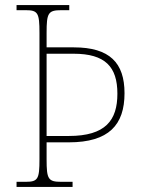

<svg xmlns="http://www.w3.org/2000/svg" viewBox="-20 -734 555 754"><path d="M45 0H265V-20H220C169 -20 163 -31 163 -108V-175H250C408 -175 469 -244 469 -368C469 -487 411 -548 270 -548H163V-605C163 -683 169 -694 221 -694H252V-714H45V-694H81C129 -694 135 -683 135 -605V-108C135 -31 129 -20 81 -20H45ZM250 -200H163V-523H269C393 -523 441 -472 441 -366C441 -262 395 -200 250 -200Z"/></svg>

Font: Noto Serif SemiCondensed Thin
Style: Regular
Weight: 100
Width: 4
Designer: Monotype Design Team
Foundry: Monotype Imaging Inc.
Version: Version 2.015